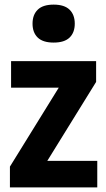

<svg xmlns="http://www.w3.org/2000/svg" viewBox="-20 -812 458 832"><path d="M23 0V-90L234.5 -432H28V-547H396.5V-457L185 -115H401.5V0ZM212.5 -627.5Q166 -627.5 143.5 -649.2Q121 -671 121 -709.5Q121 -748 143.5 -770Q166 -792 212.5 -792Q259 -792 281.5 -770Q304 -748 304 -709.5Q304 -671 281.5 -649.2Q259 -627.5 212.5 -627.5Z"/></svg>

Font: Encode Sans Cnd
Style: Bold
Weight: 700
Width: 3
Designer: Multiple Designers
Foundry: Impallari Type
Version: Version 3.002; ttfautohint (v1.8.3) -l 8 -r 50 -G 200 -x 14 